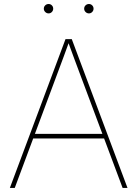

<svg xmlns="http://www.w3.org/2000/svg" viewBox="-20 -919 672 939"><path d="M28.3 0 300.3 -727.5H331.1L603.5 0H579.6L368.7 -563.5Q354 -602.5 339.6 -641.6Q325.2 -680.7 311 -719.7H319.8Q305.7 -680.7 291.3 -641.6Q276.9 -602.5 262.2 -563.5L52.2 0ZM135.7 -241.7V-264.2H496.6V-241.7ZM415 -853.5Q405.3 -853.5 398.4 -860.4Q391.6 -867.2 391.6 -876.5Q391.6 -886.2 398.4 -892.8Q405.3 -899.4 415 -899.4Q424.3 -899.4 430.9 -892.8Q437.5 -886.2 437.5 -876.5Q437.5 -867.2 430.9 -860.4Q424.3 -853.5 415 -853.5ZM217.8 -853.5Q208 -853.5 201.2 -860.4Q194.3 -867.2 194.3 -876.5Q194.3 -886.2 201.2 -892.8Q208 -899.4 217.8 -899.4Q227.1 -899.4 233.6 -892.8Q240.2 -886.2 240.2 -876.5Q240.2 -867.2 233.6 -860.4Q227.1 -853.5 217.8 -853.5Z"/></svg>

Font: Inter 17pt Thin
Style: Regular
Weight: 250
Version: Version 4.001;git-66647c0bb